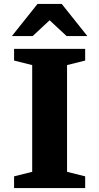

<svg xmlns="http://www.w3.org/2000/svg" viewBox="-20 -955 504 975"><path d="M412.5 -59.5V0H51.5V-59.5L143.5 -82.5V-624.5L51.5 -647.5V-707H412.5V-647.5L320.5 -624.5V-82.5ZM318 -772 232 -852 146 -772H40.5L170.5 -935H293.5L423.5 -772Z"/></svg>

Font: Newsreader 6pt SemiBold
Style: Regular
Weight: 600
Designer: Hugues Gentile
Foundry: Production Type
Version: Version 1.003; ttfautohint (v1.8.3)